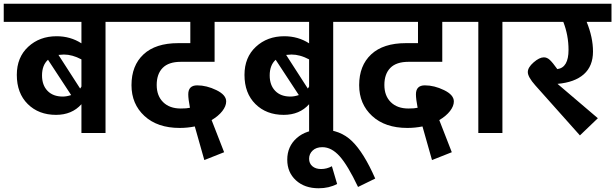

<svg xmlns="http://www.w3.org/2000/svg" viewBox="-40 -712 3294 1028"><path d="M630 -692V-595H525V0H396V-154Q345 -97 260 -97Q167 -97 108.5 -155Q50 -213 50 -311Q50 -405 111 -461.5Q172 -518 263 -518Q337 -518 396 -480V-595H-20V-692ZM396 -394Q347 -420 302 -420Q291 -420 273 -418L389 -238Q394 -244 396 -249ZM185 -308Q185 -256 214.5 -225.5Q244 -195 296 -195Q317 -195 341 -203L217 -392Q185 -363 185 -308Z M928 -381Q863 -381 831 -348.5Q799 -316 799 -257Q799 -199 833.5 -165Q868 -131 928 -131Q960 -131 977 -135Q968 -182 968 -207Q968 -255 1016 -255Q1066 -255 1118.5 -229.5Q1171 -204 1171 -169Q1171 -144 1150.5 -117.5Q1130 -91 1093 -69L1160 103L1054 145L1003 -35Q963 -27 922 -27Q803 -27 733.5 -91Q664 -155 664 -256Q664 -361 728.5 -421Q793 -481 914 -481H979V-595H590V-692H1239V-595H1109V-381Z M1849 -692V-595H1744V0H1615V-154Q1564 -97 1479 -97Q1386 -97 1327.5 -155Q1269 -213 1269 -311Q1269 -405 1330 -461.5Q1391 -518 1482 -518Q1556 -518 1615 -480V-595H1199V-692ZM1615 -394Q1566 -420 1521 -420Q1510 -420 1492 -418L1608 -238Q1613 -244 1615 -249ZM1404 -308Q1404 -256 1433.5 -225.5Q1463 -195 1515 -195Q1536 -195 1560 -203L1436 -392Q1404 -363 1404 -308Z M1969 244 1877 289Q1822 173 1778.5 124.5Q1735 76 1686 76Q1653 76 1634 94Q1615 112 1615 138Q1615 163 1632.5 178Q1650 193 1679 193Q1710 193 1737 178L1765 273Q1722 296 1666 296Q1591 296 1544.5 253.5Q1498 211 1498 143Q1498 72 1549 27Q1600 -18 1685 -18Q1781 -18 1844.5 43.5Q1908 105 1969 244Z M2147 -381Q2082 -381 2050 -348.5Q2018 -316 2018 -257Q2018 -199 2052.5 -165Q2087 -131 2147 -131Q2179 -131 2196 -135Q2187 -182 2187 -207Q2187 -255 2235 -255Q2285 -255 2337.5 -229.5Q2390 -204 2390 -169Q2390 -144 2369.5 -117.5Q2349 -91 2312 -69L2379 103L2273 145L2222 -35Q2182 -27 2141 -27Q2022 -27 1952.5 -91Q1883 -155 1883 -256Q1883 -361 1947.5 -421Q2012 -481 2133 -481H2198V-595H1809V-692H2458V-595H2328V-381Z M2755 -692V-595H2650V0H2521V-595H2418V-692Z M3234 -692V-595H3101Q3135 -512 3135 -436Q3135 -358 3086 -314.5Q3037 -271 2945 -263L3161 -79L3065 13L2826 -255Q2786 -300 2786 -326Q2786 -351 2817 -378Q2848 -405 2872 -405Q2889 -405 2904 -391Q2919 -377 2944 -342Q3004 -350 3004 -445Q3004 -523 2976 -595H2715V-692Z"/></svg>

Font: FiraGO SemiBold
Style: Regular
Weight: 600
Designer: bBox Type
Foundry: bBox Type GmbH
Version: Version 1.001;PS 001.001;hotconv 1.0.88;makeotf.lib2.5.64775